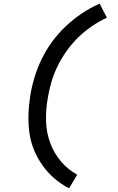

<svg xmlns="http://www.w3.org/2000/svg" viewBox="-20 -861 640 1042"><path d="M355 161Q312 139 276 108Q240 77 212.5 39Q185 1 166 -44Q147 -89 140 -138Q133 -187 134.5 -238Q136 -289 144 -340Q152 -391 167.5 -442Q183 -493 207 -542Q231 -591 264 -636Q297 -681 337.5 -719Q378 -757 424 -788Q470 -819 521 -841L560 -765Q517 -745 477 -717.5Q437 -690 403 -656.5Q369 -623 341 -583.5Q313 -544 292.5 -502Q272 -460 259 -415.5Q246 -371 239 -327Q228 -264 230 -202Q232 -140 252.5 -85Q273 -30 310.5 14.5Q348 59 399 87Z"/></svg>

Font: Iosevka Custom Medium
Style: Italic
Weight: 500
Italic angle: -9°
Designer: Belleve Invis
Foundry: Belleve Invis
Version: Version 27.0.1